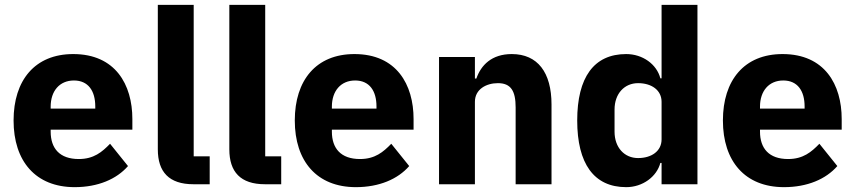

<svg xmlns="http://www.w3.org/2000/svg" viewBox="-20 -760 3528 792"><path d="M288 12C384 12 461 -21 508 -75L434 -167C401 -133 367 -104 305 -104C226 -104 189 -148 189 -217V-225H526V-269C526 -411 456 -537 282 -537C124 -537 36 -429 36 -263C36 -95 127 12 288 12ZM285 -428C344 -428 373 -385 373 -321V-312H189V-320C189 -385 226 -428 285 -428Z M778 0H845V-115H779V-740H631V-144C631 -51 677 0 778 0Z M1073 0H1140V-115H1074V-740H926V-144C926 -51 972 0 1073 0Z M1448 12C1544 12 1621 -21 1668 -75L1594 -167C1561 -133 1527 -104 1465 -104C1386 -104 1349 -148 1349 -217V-225H1686V-269C1686 -411 1616 -537 1442 -537C1284 -537 1196 -429 1196 -263C1196 -95 1287 12 1448 12ZM1445 -428C1504 -428 1533 -385 1533 -321V-312H1349V-320C1349 -385 1386 -428 1445 -428Z M1791 0H1939V-340C1939 -392 1986 -417 2034 -417C2088 -417 2107 -384 2107 -317V0H2255V-329C2255 -461 2198 -537 2091 -537C2008 -537 1964 -491 1945 -436H1939V-525H1791Z M2709 -88V0H2857V-740H2709V-437H2704C2689 -495 2631 -537 2563 -537C2430 -537 2361 -441 2361 -263C2361 -85 2430 12 2563 12C2631 12 2689 -31 2704 -88ZM2612 -108C2556 -108 2515 -151 2515 -217V-308C2515 -374 2556 -417 2612 -417C2668 -417 2709 -388 2709 -340V-185C2709 -137 2668 -108 2612 -108Z M3214 12C3310 12 3387 -21 3434 -75L3360 -167C3327 -133 3293 -104 3231 -104C3152 -104 3115 -148 3115 -217V-225H3452V-269C3452 -411 3382 -537 3208 -537C3050 -537 2962 -429 2962 -263C2962 -95 3053 12 3214 12ZM3211 -428C3270 -428 3299 -385 3299 -321V-312H3115V-320C3115 -385 3152 -428 3211 -428Z"/></svg>

Font: Braiins Sans
Style: Bold
Weight: 700
Designer: Mike Abbink, Paul van der Laan, Pieter van Rosmalen, Jiri Chlebus, Lubos Buracinsky
Foundry: Bold Monday, Sudetype
Version: Version 1.000;hotconv 1.0.109;makeotfexe 2.5.65596